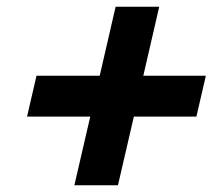

<svg xmlns="http://www.w3.org/2000/svg" viewBox="-20 -633 643 568"><path d="M589 -409 561 -288H376L329 -85H200L247 -288H60L88 -409H275L322 -613H451L404 -409Z"/></svg>

Font: Prodigy Sans
Style: Bold Italic
Weight: 700
Italic angle: -13°
Designer: Wei Huang
Foundry: Wei Huang
Version: Version 1.003; ttfautohint (v1.8.3)